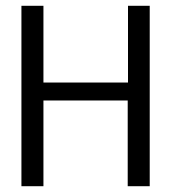

<svg xmlns="http://www.w3.org/2000/svg" viewBox="-20 -643 603 663"><path d="M54 0V-623H130V-358H422V-623H497V0H421V-296H130V0Z"/></svg>

Font: Inconsolata SemiExpanded Thin
Style: Regular
Weight: 100
Width: 6
Monospace: yes
Designer: Raph Levien, Cyreal, Brenton Simpson
Foundry: Raph Levien, Cyreal, Google
Version: Version 3.100; ttfautohint (v1.8.4.7-5d5b)